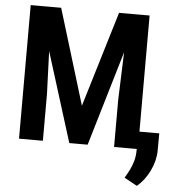

<svg xmlns="http://www.w3.org/2000/svg" viewBox="-60 -767 949 1018"><g transform="rotate(5 415.0 -258.0)"><path d="M107.4 -710.9H224.1L378.9 -203.1L532.2 -710.9H638.2L427.2 0H329.6ZM62 -710.9H171.9L189 -250V0H62ZM584.5 -710.9H694.8V0H567.9V-250ZM800.3 -92.8 799.8 -2.4Q799.8 50.8 773.9 105.2Q748 159.7 706.1 194.8L637.7 157.2Q650.9 135.3 662.4 112.5Q673.8 89.8 681.2 63.2Q688.5 36.6 688.5 3.4V-92.8Z"/></g></svg>

Font: Roboto Condensed SemiBold
Style: Regular
Weight: 600
Designer: Christian Robertson
Foundry: Google
Version: Version 3.008; 2023